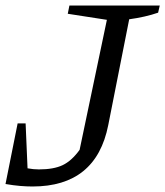

<svg xmlns="http://www.w3.org/2000/svg" viewBox="-24 -668 600 697"><path d="M-4 0 40 -220H69L76 -57Q97 -53 117 -53Q171 -53 203.5 -68.5Q236 -84 265 -124L364 -596L222 -618L228 -648H556L550 -622Q527 -614 500.5 -608Q474 -602 445 -598L369 -214Q325 9 94 9Q73 9 49 7Q25 5 -4 0Z"/></svg>

Font: Piazzolla
Style: Italic
Weight: 400
Italic angle: -11.3°
Designer: Juan Pablo del Peral
Foundry: Huerta Tipografica
Version: Version 1.330